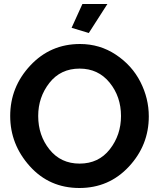

<svg xmlns="http://www.w3.org/2000/svg" viewBox="-20 -935 796 960"><path d="M424 -770 338 -796 392 -915H517ZM31 -355Q31 -500 131.5 -607.5Q232 -715 380 -715Q479 -715 559.5 -661.5Q640 -608 682 -525.5Q724 -443 724 -353Q724 -209 624.5 -102Q525 5 377 5Q227 5 129 -104Q31 -213 31 -355ZM378 -117Q473 -117 529 -188.5Q585 -260 585 -355Q585 -452 528 -522Q471 -592 378 -592Q283 -592 227 -520.5Q171 -449 171 -355Q171 -258 227.5 -187.5Q284 -117 378 -117Z"/></svg>

Font: Raleway-v4020
Style: Bold
Weight: 700
Designer: Matt McInerney, Pablo Impallari, Rodrigo Fuenzalida
Foundry: Matt McInerney, Pablo Impallari, Rodrigo Fuenzalida
Version: Version 4.020;PS 004.020;hotconv 1.0.88;makeotf.lib2.5.64775